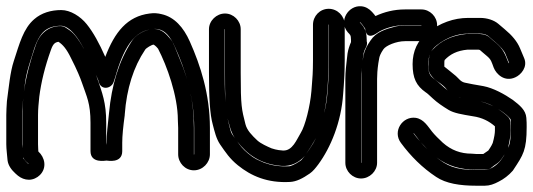

<svg xmlns="http://www.w3.org/2000/svg" viewBox="-21 -549 1696 611"><path d="M468 -457C474 -457 479 -457 483 -456C503 -452 520 -436 537 -397C568 -329 597 -239 597 -142V-58L596 -57V-58V-142C596 -227 579 -294 551 -361C537 -394 532 -412 522 -424C508 -441 494 -457 468 -457ZM53 -236C51 -218 50 -200 50 -183V-90C50 -70 45 -50 63 -34L71 -27C67 -27 54 -44 53 -45C52 -58 49 -76 49 -90V-183C49 -198 51 -220 53 -236ZM455 -455C432 -450 410 -436 399 -419C357 -355 334 -277 326 -190C322 -151 318 -121 318 -95C318 -93 317 -88 317 -88V-158C317 -223 304 -254 288 -301C276 -336 235 -430 200 -453L188 -461C184 -464 177 -466 171 -466C133 -466 105 -441 93 -406C75 -355 62 -305 55 -257C56 -264 57 -272 58 -280C62 -317 76 -356 84 -382C94 -417 107 -439 120 -450C133 -461 150 -467 173 -467C185 -467 200 -459 216 -440C235 -418 252 -384 272 -339C283 -313 291 -297 292 -293C298 -259 334 -266 341 -289C344 -298 347 -307 350 -318C378 -410 412 -447 455 -455ZM546 -142V-58C546 -31 568 -7 596 -7C624 -7 647 -31 647 -58V-142C647 -249 617 -341 583 -417C563 -462 534 -495 493 -504C481 -507 469 -508 455 -506C384 -497 344 -447 314 -368C295 -411 276 -446 255 -472C235 -497 203 -517 174 -517C141 -517 111 -508 88 -488C53 -458 41 -410 23 -355C11 -319 7 -270 1 -227C0 -210 -1 -196 -1 -183V-90C-1 -74 2 -54 3 -39C5 -22 16 -8 28 3L36 10C46 18 58 23 71 23C84 23 97 17 106 8C129 -15 122 -48 101 -67C101 -71 100 -80 100 -90V-183C100 -202 102 -221 104 -241C110 -288 122 -337 141 -390C148 -410 154 -414 165 -416C179 -407 191 -393 205 -364C224 -327 235 -300 240 -285C255 -241 267 -221 267 -158V-68C267 -28 315 -38 318 -38C321 -38 368 -28 368 -68V-95C368 -117 371 -146 376 -183V-185C382 -267 404 -336 441 -391C444 -396 462 -407 468 -407C469 -406 474 -404 482 -394C510 -340 545 -244 545 -167C545 -158 546 -150 546 -142Z M1025 -471C1025 -471 1026 -471 1026 -470V-357C1026 -318 1024 -294 1023 -281L1021 -254C1018 -210 1007 -174 996 -140C983 -100 970 -83 953 -59C962 -72 971 -86 979 -100C999 -132 1016 -198 1020 -255L1022 -280C1023 -297 1025 -321 1025 -357V-470ZM734 -99C765 -58 808 -26 875 -21C904 -19 930 -31 949 -53C943 -46 939 -40 936 -38C916 -24 902 -20 900 -20C869 -18 842 -23 820 -31C798 -41 791 -42 768 -61C750 -76 744 -85 734 -99ZM694 -456H695V-317C695 -243 696 -200 702 -177C711 -145 712 -133 726 -110C720 -119 715 -123 712 -136C699 -185 694 -212 694 -317ZM644 -456V-317C644 -238 647 -185 656 -153C662 -130 667 -108 679 -90C697 -64 710 -44 736 -23C778 11 830 34 902 30C922 29 942 19 965 3C975 -4 983 -14 992 -26C1031 -79 1065 -160 1071 -250L1073 -276C1074 -292 1076 -319 1076 -357V-470C1076 -498 1053 -521 1025 -521C997 -521 975 -498 975 -470V-357C975 -319 973 -297 972 -285L970 -259C966 -211 950 -148 936 -126C923 -105 910 -68 879 -70C860 -71 846 -76 843 -77C829 -83 809 -92 798 -102C781 -118 765 -134 760 -154C748 -202 745 -210 745 -317V-456C745 -483 722 -506 695 -506C668 -506 644 -483 644 -456Z M1128 -31V-298C1128 -321 1131 -340 1133 -356L1135 -372C1136 -384 1140 -392 1144 -399C1147 -405 1148 -413 1146 -418V-422C1146 -439 1143 -456 1131 -470L1124 -478C1125 -482 1141 -458 1141 -458C1141 -458 1142 -418 1179 -444C1197 -457 1232 -469 1268 -469H1320V-468H1268C1257 -468 1248 -467 1239 -465C1204 -456 1176 -447 1158 -420C1147 -404 1139 -389 1136 -373L1133 -356C1129 -334 1129 -314 1129 -298V-31ZM1179 -31V-298C1179 -311 1180 -327 1183 -348L1186 -365C1187 -370 1190 -379 1199 -392C1207 -404 1240 -418 1268 -418H1320C1347 -418 1370 -442 1370 -469C1370 -496 1347 -519 1320 -519H1268C1233 -519 1202 -511 1174 -498C1173 -499 1171 -501 1170 -503L1163 -511C1154 -521 1142 -528 1129 -529C1088 -533 1055 -482 1086 -446C1092 -439 1096 -439 1096 -422V-415C1092 -406 1087 -392 1085 -379L1083 -362C1081 -344 1078 -321 1078 -298V-31C1078 -4 1101 19 1128 19C1155 19 1179 -4 1179 -31Z M1318 -96C1324 -90 1330 -84 1339 -74C1332 -81 1325 -88 1318 -96ZM1405 -260C1391 -271 1374 -288 1363 -296C1344 -309 1342 -320 1342 -345C1342 -373 1351 -391 1369 -405C1401 -430 1435 -442 1469 -442H1506C1523 -442 1530 -436 1532 -435C1540 -428 1547 -422 1553 -417C1572 -401 1584 -387 1588 -376L1599 -349C1599 -348 1599 -348 1598 -348L1596 -352C1586 -378 1579 -394 1559 -411C1549 -419 1542 -426 1538 -429C1525 -441 1510 -441 1496 -441H1466H1464C1420 -437 1382 -420 1355 -390C1345 -379 1343 -361 1343 -346C1343 -333 1341 -322 1351 -309C1363 -292 1378 -288 1395 -271C1400 -266 1401 -263 1405 -260ZM1438 -240C1441 -239 1444 -239 1447 -238C1443 -239 1440 -239 1438 -240ZM1549 -211C1536 -217 1522 -223 1508 -226C1520 -224 1534 -219 1549 -211ZM1315 -100C1309 -107 1301 -116 1296 -123C1295 -124 1295 -124 1295 -125C1296 -125 1297 -124 1299 -121C1305 -113 1311 -106 1315 -100ZM1368 -48C1405 -20 1445 -9 1494 -9H1522C1540 -9 1542 -16 1551 -22C1560 -28 1568 -33 1574 -42C1586 -60 1593 -67 1596 -80C1601 -101 1604 -118 1604 -134C1604 -154 1605 -168 1596 -177C1587 -186 1575 -195 1564 -202C1569 -199 1576 -195 1581 -191C1597 -179 1603 -171 1604 -169C1605 -158 1605 -152 1605 -145C1605 -113 1602 -93 1599 -86C1595 -77 1587 -58 1572 -38C1561 -24 1539 -8 1522 -8H1494C1426 -8 1400 -23 1368 -48ZM1480 -60C1445 -60 1415 -71 1388 -95C1377 -105 1361 -121 1354 -130C1341 -146 1328 -170 1302 -174C1260 -180 1227 -131 1255 -94C1286 -52 1323 -15 1367 14C1398 35 1443 42 1494 42H1522C1537 42 1551 37 1566 29C1582 21 1598 9 1611 -6C1612 -7 1612 -8 1613 -9C1644 -56 1655 -71 1655 -145C1655 -154 1655 -163 1654 -174C1652 -199 1633 -214 1611 -231C1585 -249 1549 -269 1517 -275C1492 -279 1472 -283 1458 -286C1445 -289 1440 -298 1430 -307C1415 -320 1405 -327 1393 -337V-346C1393 -352 1393 -356 1394 -358C1411 -376 1433 -388 1467 -391H1496C1501 -391 1504 -391 1506 -390C1510 -386 1518 -380 1527 -372C1543 -359 1543 -352 1550 -334C1558 -313 1585 -287 1619 -303C1637 -311 1659 -336 1647 -364L1634 -395C1625 -417 1608 -437 1585 -456C1580 -460 1573 -466 1565 -473C1551 -485 1529 -492 1507 -492H1469C1423 -492 1379 -476 1339 -445C1308 -421 1292 -386 1292 -345C1292 -300 1304 -276 1334 -255C1338 -253 1346 -245 1357 -235C1370 -223 1387 -211 1407 -199C1424 -189 1448 -185 1484 -179C1513 -175 1536 -163 1554 -147V-134C1554 -125 1552 -112 1547 -94C1546 -91 1542 -83 1533 -70C1532 -69 1521 -62 1517 -59H1494C1489 -59 1485 -60 1480 -60Z"/></svg>

Font: AppleStorm
Style: CBo
Weight: 400
Foundry: Cannot Into Space Fonts
Version: Version 1.01